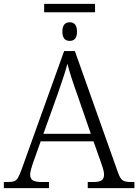

<svg xmlns="http://www.w3.org/2000/svg" viewBox="-22 -980 720 1000"><path d="M-2 -32H19Q41 -32 52.5 -36.5Q64 -41 71.5 -54Q79 -67 90 -96L312 -714H368L592 -83Q603 -51 616 -41.5Q629 -32 661 -32H678V0H435V-32H463Q495 -32 507.5 -41Q520 -50 520 -71Q520 -91 503 -136L465 -244H190L153 -140Q135 -89 135 -71Q135 -50 148.5 -41Q162 -32 196 -32H233V0H-2ZM451 -283 382 -483Q346 -582 329 -648Q320 -609 279 -492L204 -283ZM208 -960H473V-916H208ZM303 -815Q303 -864 341 -864Q379 -864 379 -815Q379 -767 341 -767Q303 -767 303 -815Z"/></svg>

Font: Noto Serif Light
Style: Regular
Weight: 300
Designer: Monotype Design Team
Foundry: Monotype Imaging Inc.
Version: Version 1.001